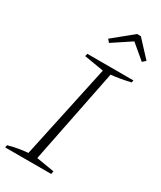

<svg xmlns="http://www.w3.org/2000/svg" viewBox="-219 -941 850 1014"><g transform="rotate(30 206.0 -433.5)"><path d="M-3 0 0 -15Q32 -24 61.5 -29Q91 -34 118 -36L241 -609L122 -629L126 -645H407L404 -631Q364 -622 337 -617.5Q310 -613 287 -611L172 -36L281 -18L278 0ZM324 -867 415 -769 396 -752 308 -826 196 -752 181 -769 301 -867Z"/></g></svg>

Font: Piazzolla ExtraLight
Style: Italic
Weight: 200
Italic angle: -11.3°
Designer: Juan Pablo del Peral
Foundry: Huerta Tipografica
Version: Version 1.330